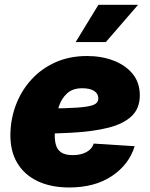

<svg xmlns="http://www.w3.org/2000/svg" viewBox="-20 -789 640 820"><path d="M275.4 11.7Q197.3 11.7 140.1 -15.6Q83 -43 53 -94.2Q22.9 -145.5 24.4 -217.8Q25.9 -284.2 49.1 -344Q72.3 -403.8 115 -450.2Q157.7 -496.6 217.5 -523.2Q277.3 -549.8 351.6 -549.8Q413.6 -549.8 464.8 -530.3Q516.1 -510.7 546.6 -473.4Q577.1 -436 577.1 -381.8Q577.1 -326.2 542.2 -293Q507.3 -259.8 442.1 -243.4Q377 -227.1 285.9 -222.2Q194.8 -217.3 82 -217.3L100.1 -325.2Q197.3 -325.2 256.6 -326.9Q315.9 -328.6 346.9 -333.3Q377.9 -337.9 388.9 -346.4Q399.9 -355 399.9 -368.2Q399.9 -389.2 382.1 -400.6Q364.3 -412.1 331.1 -412.1Q290 -412.1 266.4 -390.1Q242.7 -368.2 231.9 -335.7Q221.2 -303.2 217.8 -269.5Q214.4 -235.8 213.9 -212.9Q213.4 -187.5 219.5 -168Q225.6 -148.4 242.4 -137.5Q259.3 -126.5 291 -126.5Q324.7 -126.5 348.6 -139.2Q372.6 -151.9 380.4 -175.8L555.2 -164.6Q530.8 -85.9 457.8 -37.1Q384.8 11.7 275.4 11.7ZM303.2 -609.4 400.4 -768.6H569.8L432.1 -609.4Z"/></svg>

Font: Inter 16pt Black
Style: Italic
Weight: 900
Italic angle: -9.3988°
Version: Version 4.001;git-66647c0bb